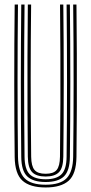

<svg xmlns="http://www.w3.org/2000/svg" viewBox="-20 -820 402 847"><path d="M181.3 7Q112.4 7 79.1 -23Q45.7 -53.1 44.8 -127.8Q44 -198.3 43.4 -280.3Q42.9 -362.2 42.9 -450.1Q42.9 -538 43.3 -626.9Q43.8 -715.8 44.8 -800H59.3Q58.5 -723 57.9 -635.8Q57.4 -548.6 57.4 -459Q57.4 -369.5 57.9 -285Q58.5 -200.5 59.3 -129Q60.2 -63.5 87.9 -34.3Q115.6 -5.1 181.3 -5.1Q246.8 -5.1 274.4 -34.3Q301.9 -63.5 302.8 -129Q303.7 -199.1 304.2 -280.9Q304.7 -362.8 304.7 -450.7Q304.7 -538.6 304.3 -627.4Q303.9 -716.2 302.8 -800H317.3Q318.4 -697.5 318.9 -582.6Q319.4 -467.7 319 -351.4Q318.6 -235.1 317.3 -127.8Q316.4 -52.5 282.9 -22.7Q249.4 7 181.3 7ZM181.3 -17.1Q126.4 -17.1 100.4 -41.6Q74.4 -66 73.8 -128Q73 -206.1 72.4 -288.5Q71.9 -371 71.9 -456.2Q71.9 -541.4 72.4 -627.7Q72.9 -714.1 73.8 -800H88.3Q87.4 -719.5 86.9 -633.3Q86.4 -547 86.4 -459.7Q86.4 -372.5 86.9 -288.5Q87.5 -204.5 88.3 -128.4Q88.9 -73.5 110.9 -51.3Q132.9 -29.2 181.3 -29.2Q229.4 -29.2 251.3 -51.2Q273.2 -73.1 273.8 -128.4Q274.7 -204 275.2 -286.8Q275.7 -369.6 275.7 -456Q275.7 -542.4 275.2 -629.3Q274.7 -716.2 273.8 -800H288.3Q289.2 -718.6 289.7 -632.3Q290.2 -546 290.2 -459.1Q290.2 -372.2 289.7 -288.4Q289.1 -204.6 288.3 -128Q287.7 -66.5 262.1 -41.8Q236.5 -17.1 181.3 -17.1ZM181.3 -41.3Q140.3 -41.3 121.8 -60.6Q103.4 -79.9 102.8 -128.8Q101.7 -222.4 101.3 -335.3Q100.9 -448.3 101.2 -567.8Q101.5 -687.3 102.8 -800H117.3Q116.5 -719.2 115.9 -638.5Q115.4 -557.7 115.4 -475.1Q115.4 -392.5 115.9 -306.4Q116.4 -220.3 117.5 -128.8Q118.1 -87.1 132.3 -70.2Q146.5 -53.4 181.3 -53.4Q215.9 -53.4 230 -70.2Q244 -87.1 244.6 -128.8Q246.1 -255.9 246.5 -367Q246.9 -478 246.4 -583.7Q245.9 -689.4 244.8 -800H259.3Q260.2 -723.3 260.7 -636.5Q261.2 -549.6 261.2 -460.4Q261.2 -371.2 260.7 -286.3Q260.2 -201.4 259.3 -128.8Q258.7 -79.3 240.1 -60.3Q221.5 -41.3 181.3 -41.3Z"/></svg>

Font: Big Shoulders Inline Display SC Thin
Style: Regular
Weight: 100
Designer: Patric King
Foundry: XO Type Co
Version: Version 2.002